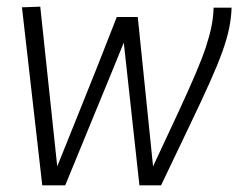

<svg xmlns="http://www.w3.org/2000/svg" viewBox="-20 -557 716 577"><path d="M464 0H399L352 -429Q331 -377 309 -323.5Q287 -270 264.5 -215.5Q242 -161 220 -107Q198 -53 176 0H107L46 -535L101 -537L152 -57Q182 -132 212 -206Q242 -280 271.5 -354.5Q301 -429 331 -506H394L440 -57Q485 -153 516.5 -221Q548 -289 568 -336Q588 -383 599 -416.5Q610 -450 615.5 -477.5Q621 -505 622 -534H676Q675 -503 668.5 -471.5Q662 -440 648 -401Q634 -362 610 -308.5Q586 -255 550 -180Q514 -105 464 0Z"/></svg>

Font: Georama ExtraCondensed Thin Light
Style: Italic
Weight: 300
Italic angle: -9°
Version: Version 1.001